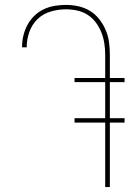

<svg xmlns="http://www.w3.org/2000/svg" viewBox="-20 -763 540 783"><path d="M409 0V-263H284V-281H409V-428H284V-445H409V-540Q409 -563 405.5 -586Q402 -609 393.5 -630.5Q385 -652 371 -671Q357 -690 337.5 -702.5Q318 -715 295 -720Q272 -725 249 -725Q218 -725 187 -716Q156 -707 133.5 -685.5Q111 -664 100 -633.5Q89 -603 89 -572V-570H70V-572Q70 -596 75.5 -618.5Q81 -641 92 -661.5Q103 -682 120 -698.5Q137 -715 158 -725Q179 -735 202 -739Q225 -743 249 -743Q274 -743 299.5 -737.5Q325 -732 347 -718.5Q369 -705 385 -684.5Q401 -664 411 -640.5Q421 -617 424.5 -591.5Q428 -566 428 -540V-445H488V-428H428V-281H488V-263H428V0Z"/></svg>

Font: Iosevka Term Curly Thin
Style: Regular
Weight: 100
Designer: Belleve Invis
Foundry: Belleve Invis
Version: Version 32.3.0